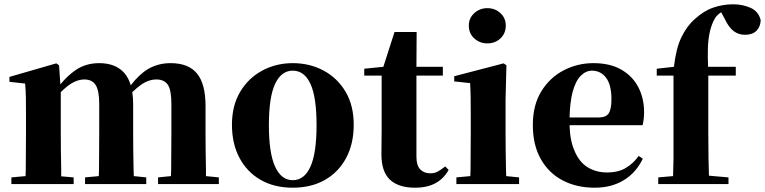

<svg xmlns="http://www.w3.org/2000/svg" viewBox="-20 -857 3562 894"><path d="M33 0V-31L99 -37Q99 -52 100 -69Q100 -111 100.5 -157Q101 -203 101 -238V-322Q101 -371 100.5 -401Q100 -431 97 -468L24 -476V-499L242 -562L255 -553L261 -464Q294 -504 331 -530Q379 -563 442 -563Q519 -563 560 -516Q579 -493 589 -460Q628 -511 670 -536Q717 -563 774 -563Q858 -563 897.5 -514.5Q937 -466 937 -364V-238Q937 -202 937.5 -156Q938 -110 939 -68Q939 -51 939 -37L999 -31V0H716V-31L776 -37Q776 -51 777 -68Q777 -110 777.5 -156Q778 -202 778 -238V-373Q778 -439 761 -463Q744 -487 708 -487Q671 -487 635 -461Q616 -447 596 -428Q600 -401 600 -370V-238Q600 -202 600.5 -156Q601 -110 602 -68Q602 -51 603 -37L661 -31V0H376V-31L440 -37Q440 -51 441 -68Q441 -110 441.5 -156Q442 -202 442 -238V-373Q442 -435 425.5 -461Q409 -487 373 -487Q336 -487 297 -458Q279 -444 263 -428V-238Q263 -203 263.5 -157Q264 -111 265 -69Q265 -51 265 -36L323 -31V0Z M1343 17Q1257 17 1193.5 -19.5Q1130 -56 1095 -122Q1060 -188 1060 -276Q1060 -365 1098 -429Q1136 -493 1200.5 -528Q1265 -563 1343 -563Q1422 -563 1486.5 -528.5Q1551 -494 1589 -430Q1627 -366 1627 -276Q1627 -187 1591.5 -121Q1556 -55 1492.5 -19Q1429 17 1343 17ZM1343 -18Q1397 -18 1425.5 -81Q1454 -144 1454 -274Q1454 -405 1425.5 -466.5Q1397 -528 1343 -528Q1290 -528 1261 -466.5Q1232 -405 1232 -274Q1232 -144 1261 -81Q1290 -18 1343 -18Z M1912 17Q1836 17 1796 -20Q1756 -57 1756 -139Q1756 -169 1756.5 -193.5Q1757 -218 1757 -249V-505H1676V-537L1765 -546L1817 -708H1920L1919 -546H2042V-505H1919V-127Q1919 -87 1936.5 -68.5Q1954 -50 1984 -50Q2003 -50 2018 -58Q2033 -66 2053 -82L2069 -66Q2047 -26 2008.5 -4.5Q1970 17 1912 17Z M2105 0V-31L2170 -37Q2170 -52 2171 -69Q2171 -111 2171.5 -157Q2172 -203 2172 -238V-318Q2172 -368 2171.5 -401.5Q2171 -435 2169 -470L2095 -478V-502L2325 -562L2338 -553L2334 -392V-238Q2334 -203 2334.5 -157Q2335 -111 2336 -69Q2336 -51 2337 -37L2397 -31V0ZM2249 -655Q2214 -655 2188.5 -678Q2163 -701 2163 -738Q2163 -773 2188.5 -796Q2214 -819 2249 -819Q2285 -819 2310 -796Q2335 -773 2335 -738Q2335 -701 2310 -678Q2285 -655 2249 -655Z M2749 17Q2665 17 2600 -17Q2535 -51 2498 -116.5Q2461 -182 2461 -275Q2461 -368 2501 -432.5Q2541 -497 2605.5 -530Q2670 -563 2743 -563Q2821 -563 2873.5 -532.5Q2926 -502 2952.5 -450.5Q2979 -399 2979 -335Q2979 -301 2972 -274H2632Q2634 -202 2655 -155Q2677 -102 2716.5 -78Q2756 -54 2806 -54Q2859 -54 2894 -75Q2929 -96 2954 -131L2973 -118Q2942 -53 2884.5 -18Q2827 17 2749 17ZM2632 -310H2767Q2802 -310 2814.5 -329.5Q2827 -349 2827 -395Q2827 -462 2802 -495Q2777 -528 2736 -528Q2708 -528 2684 -504Q2660 -480 2646 -428Q2634 -382 2632 -310Z M3045 0V-31L3114 -37Q3115 -78 3116 -119Q3116 -179 3116 -238V-505H3038V-537L3118 -546Q3128 -633 3153 -684Q3179 -737 3215 -768Q3256 -806 3301 -821.5Q3346 -837 3393 -837Q3438 -837 3475 -820.5Q3512 -804 3522 -763Q3521 -733 3502.5 -714Q3484 -695 3449 -695Q3420 -695 3397 -711.5Q3374 -728 3354 -770L3338 -800Q3321 -789 3311 -775Q3294 -747 3285.5 -710.5Q3277 -674 3276 -627Q3275 -590 3277 -546H3406V-505H3278V-238Q3278 -179 3279 -119Q3280 -79 3281 -39L3372 -31V0Z"/></svg>

Font: Early Summer Mincho Heavy
Style: Regular
Weight: 900
Designer: GuiWonder
Version: Version 1.002